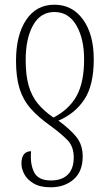

<svg xmlns="http://www.w3.org/2000/svg" viewBox="-20 -566 461 815"><path d="M211 -546Q287 -546 332.5 -483Q378 -420 378 -314Q378 -205 338.5 -144.5Q299 -84 228 -54Q276 -19 303.5 14.5Q331 48 331 98Q331 162 292.5 195.5Q254 229 195 229Q150 229 122.5 212.5Q95 196 83 173Q71 150 71 129Q71 76 112 76Q107 129 124.5 164.5Q142 200 196 200Q243 200 268 175Q293 150 293 102Q293 57 267.5 30Q242 3 194 -32Q142 -69 110 -105.5Q78 -142 63 -190Q48 -238 48 -308Q48 -417 91 -481.5Q134 -546 211 -546ZM211 -515Q152 -515 120.5 -459Q89 -403 89 -311Q89 -247 101.5 -203Q114 -159 140 -127Q166 -95 207 -67Q273 -101 305 -158.5Q337 -216 337 -314Q337 -402 304 -458.5Q271 -515 211 -515Z"/></svg>

Font: Noto Serif ExtraCondensed ExtraLight
Style: Regular
Weight: 200
Width: 2
Designer: Monotype Design Team
Foundry: Monotype Imaging Inc.
Version: Version 2.015